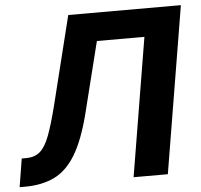

<svg xmlns="http://www.w3.org/2000/svg" viewBox="-60 -782 872 835"><g transform="rotate(-5 376.0 -364.0)"><path d="M-7.8 0 12.2 -123.5H31.7Q68.4 -123.5 91.8 -143.3Q115.2 -163.1 133.3 -210.7Q151.4 -258.3 172.4 -341.8L268.1 -727.5H759.8L639.2 0H489.7L589.8 -604H382.3L305.2 -295.4Q276.4 -181.2 237.3 -116.7Q198.2 -52.2 143.8 -26.1Q89.4 0 15.1 0Z"/></g></svg>

Font: Inter
Style: Bold Italic
Weight: 700
Italic angle: -9.39999°
Designer: Rasmus Andersson
Foundry: rsms
Version: Version 4.001;git-9221beed3